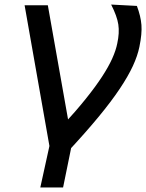

<svg xmlns="http://www.w3.org/2000/svg" viewBox="-20 -641 642 843"><path d="M157 182 197 0 88 -618H190L297 -14L257 182ZM274 29 255 -90Q314 -154 356.5 -207Q399 -260 427.5 -303.5Q456 -347 472.5 -383.5Q489 -420 495 -451Q505 -497 499.5 -533.5Q494 -570 468 -621L581 -615Q598 -570 601 -531.5Q604 -493 592 -435Q584 -396 563.5 -351.5Q543 -307 506 -251.5Q469 -196 412 -127Q355 -58 274 29Z"/></svg>

Font: Victor Mono Thin
Style: Italic
Weight: 100
Italic angle: -12°
Monospace: yes
Designer: Rune Bjørnerås
Version: Version 1.561;gftools[0.9.30]